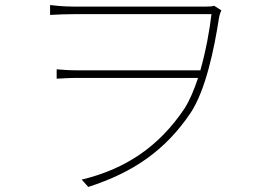

<svg xmlns="http://www.w3.org/2000/svg" viewBox="-20 -715 1040 759"><path d="M178 -695V-656C217 -658 241 -659 270 -659H816C809 -598 794 -514 772 -437H285C253 -437 229 -439 204 -441V-404C229 -405 253 -407 285 -407H763C747 -359 729 -316 708 -284C609 -137 478 -47 303 -5L329 24C506 -33 633 -120 733 -268C793 -358 827 -522 846 -646C849 -661 853 -669 855 -674L827 -692C820 -690 810 -689 796 -689H270C231 -689 194 -693 178 -695Z"/></svg>

Font: Source Han Sans JP ExtraLight
Style: Regular
Weight: 250
Designer: Ryoko NISHIZUKA 西塚涼子 (kana, bopomofo & ideographs); Paul D. Hunt (Latin, Greek & Cyrillic); Sandoll Communications 산돌커뮤니
Foundry: Adobe
Version: Version 2.001;hotconv 1.0.107;makeotfexe 2.5.65593